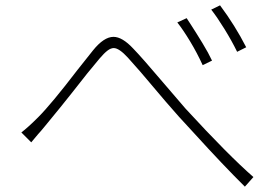

<svg xmlns="http://www.w3.org/2000/svg" viewBox="-20 -732 1040 719"><path d="M123 -293Q172 -342 270 -470L328 -543Q369 -594 405 -594Q438 -594 479 -550Q512 -516 590 -424L675 -325Q836 -150 929 -69L897 -33Q817 -112 707 -233L650 -295Q601 -350 545 -417Q532 -433 505.5 -463.5Q479 -494 459 -516Q426 -552 406 -552Q395 -552 382.5 -542.5Q370 -533 353 -513Q312 -465 250 -385Q236 -367 206 -330Q176 -293 152 -264Q130 -237 123 -230Q111 -216 97 -199L60 -236Q85 -255 123 -293ZM694 -641Q716 -607 738.5 -570Q761 -533 774 -505L739 -488Q718 -534 692 -577Q666 -620 644 -648L679 -664ZM902 -555 868 -538Q848 -579 820.5 -623.5Q793 -668 771 -696L804 -712Q860 -637 902 -555Z"/></svg>

Font: Merged Yaku Han JP ExtraLight
Style: Regular
Weight: 250
Designer: Ryoko NISHIZUKA 西塚涼子 (kana, bopomofo & ideographs); Paul D. Hunt (Latin, Greek & Cyrillic); Sandoll Communications 산돌커뮤니
Foundry: Adobe
Version: Version 2.004